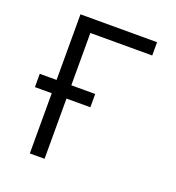

<svg xmlns="http://www.w3.org/2000/svg" viewBox="-124 -769 797 869"><g transform="rotate(20 275.0 -335.0)"><path d="M116 0V-290H35V-354H116V-670H485V-606H187V-354H302V-290H187V0Z"/></g></svg>

Font: Lode Term
Style: Regular
Weight: 400
Monospace: yes
Designer: Belleve Invis
Foundry: Belleve Invis
Version: Version 29.2.0